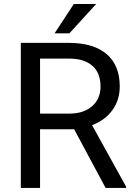

<svg xmlns="http://www.w3.org/2000/svg" viewBox="-20 -921 656 941"><path d="M176.3 -364.3H320.3Q390.1 -364.3 431.4 -400.4Q472.7 -436.5 472.7 -497.1Q472.7 -563 433.3 -598.1Q394 -633.3 319.8 -633.8H176.3ZM343.3 -287.6H176.3V0H82V-710.9H317.4Q437.5 -710.9 502.2 -656.2Q566.9 -601.6 566.9 -497.1Q566.9 -430.7 531 -381.3Q495.1 -332 431.2 -307.6L598.1 -5.9V0H497.6ZM341.8 -901.4H451.2L320.3 -757.8H247.6Z"/></svg>

Font: MAUL
Style: Regular
Weight: 400
Designer: MAUL
Version: Version 1.0; 2020; ttfautohint (v1.8.3)